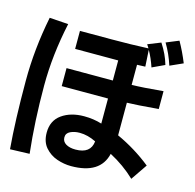

<svg xmlns="http://www.w3.org/2000/svg" viewBox="-125 -902 1170 1154"><g transform="rotate(15 460.0 -325.5)"><path d="M831 -613Q809 -682 773 -742L851 -774Q884 -716 911 -649ZM730 -575Q712 -629 687 -673L693 -570L642 -568V-443Q709 -444 837 -456V-345Q698 -333 642 -332V-129Q758 -76 855 2L786 103Q717 37 628 -10Q597 123 416 123Q372 123 328 108Q284 93 253.5 58Q223 23 223 -34Q223 -109 278 -148Q333 -187 416 -187Q475 -187 526 -171V-327H238V-439H526V-564H258V-676H454Q576 -676 683 -681L669 -703L749 -735Q770 -702 783.5 -673.5Q797 -645 807 -611ZM36 120Q21 -56 21 -303Q21 -500 62 -705L179 -697Q135 -493 135 -303Q135 -82 157 116ZM416 -84Q383 -84 358 -72Q333 -60 333 -34Q333 -8 356 6Q379 20 416 20Q510 20 518 -58Q466 -84 416 -84Z"/></g></svg>

Font: LINE Seed Sans KR Bold
Style: Regular
Weight: 700
Designer: LINE BX Design & Sandoll Inc & Dalton Maag Ltd
Foundry: Sandoll Inc.
Version: Version 1.000